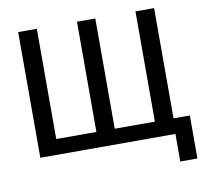

<svg xmlns="http://www.w3.org/2000/svg" viewBox="-93 -834 1195 1099"><g transform="rotate(-10 504.5 -284.5)"><path d="M82 0V-730.5H190.4V-89.8H423.8V-730.5H530.3V-89.8H763.7V-730.5H872.1V-89.8H966.8V160.2H867.2V0Z"/></g></svg>

Font: GenEi M Gothic v2 Medium
Style: Regular
Weight: 500
Version: Version 2.0